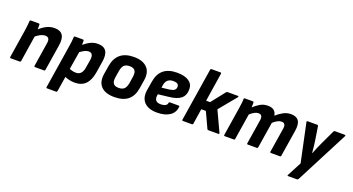

<svg xmlns="http://www.w3.org/2000/svg" viewBox="-53 -1370 4126 2242"><g transform="rotate(20 2010.0 -249.0)"><path d="M39 0Q26 0 28 -13L84 -368Q88 -397 91.5 -428Q95 -459 96 -482Q96 -495 110 -495H206Q218 -495 219 -482Q220 -472 219.5 -456Q219 -440 218 -425Q264 -466 308.5 -486.5Q353 -507 402 -507Q544 -507 517 -336L466 -13Q464 0 453 0H342Q328 0 330 -13L377 -312Q389 -387 328 -387Q278 -387 214 -334L164 -13Q161 0 150 0Z M558 185Q545 185 547 172L633 -372Q638 -401 641 -429Q644 -457 645 -481Q645 -495 659 -495H755Q767 -495 768 -482Q769 -459 767 -432Q814 -471 854.5 -489Q895 -507 940 -507Q1086 -507 1058 -331L1035 -187Q1003 12 838 12Q805 12 771 5Q737 -2 713 -14L683 172Q681 185 670 185ZM868 -387Q825 -387 765 -340L729 -120Q768 -102 811 -102Q886 -102 901 -199L918 -303Q930 -387 868 -387Z M1328 12Q1215 12 1162 -44Q1109 -100 1126 -203L1143 -307Q1177 -507 1387 -507Q1498 -507 1552.5 -451Q1607 -395 1590 -292L1574 -190Q1558 -87 1497 -37.5Q1436 12 1328 12ZM1339 -106Q1385 -106 1408.5 -128.5Q1432 -151 1441 -204L1453 -283Q1462 -338 1443 -363.5Q1424 -389 1377 -389Q1331 -389 1308 -366.5Q1285 -344 1276 -291L1263 -211Q1255 -158 1273 -132Q1291 -106 1339 -106Z M1858 12Q1749 12 1697 -44.5Q1645 -101 1663 -203L1681 -311Q1714 -507 1923 -507Q2019 -507 2070.5 -472Q2122 -437 2122 -374Q2122 -296 2074.5 -257Q2027 -218 1926 -208L1796 -193L1794 -180Q1781 -94 1868 -94Q1902 -94 1924 -106Q1946 -118 1948 -139Q1950 -152 1962 -152H2069Q2082 -152 2081 -140Q2074 -67 2015.5 -27.5Q1957 12 1858 12ZM1810 -280 1905 -291Q1947 -297 1965 -311.5Q1983 -326 1983 -354Q1983 -400 1915 -400Q1829 -400 1815 -313Z M2681 -495Q2689 -495 2690 -490Q2691 -485 2686 -479L2510 -266L2627 -15Q2630 -9 2627.5 -4.5Q2625 0 2618 0H2494Q2483 0 2480 -8L2390 -202H2333L2304 -13Q2301 0 2289 0H2178Q2166 0 2168 -13L2272 -670Q2274 -683 2286 -683H2397Q2409 -683 2407 -670L2352 -315H2401L2537 -487Q2545 -495 2554 -495Z M2699 0Q2686 0 2688 -13L2744 -368Q2748 -398 2752 -427.5Q2756 -457 2756 -482Q2756 -495 2769 -495H2866Q2878 -495 2879 -482Q2879 -469 2879 -454Q2879 -439 2878 -423Q2916 -459 2957.5 -483Q2999 -507 3050 -507Q3101 -507 3127.5 -485.5Q3154 -464 3160 -423Q3200 -459 3244.5 -483Q3289 -507 3339 -507Q3407 -507 3435 -466.5Q3463 -426 3449 -339L3397 -13Q3396 0 3384 0H3273Q3260 0 3261 -13L3309 -314Q3321 -387 3265 -387Q3241 -387 3215.5 -373.5Q3190 -360 3161 -334L3110 -13Q3108 0 3097 0H2986Q2972 0 2974 -13L3022 -314Q3034 -387 2978 -387Q2954 -387 2929.5 -374Q2905 -361 2875 -335L2824 -13Q2822 0 2810 0Z M3554 185Q3539 185 3547 171L3639 -4L3538 -481Q3535 -495 3550 -495H3668Q3679 -495 3681 -482L3708 -309Q3713 -275 3717 -239Q3721 -203 3724 -165H3727Q3757 -241 3788 -307L3871 -483Q3876 -495 3887 -495H4009Q4015 -495 4018 -491Q4021 -487 4018 -481L3680 173Q3674 185 3663 185Z"/></g></svg>

Font: Sofia Sans ExtraBold
Style: Italic
Weight: 800
Italic angle: -9°
Designer: Botio Nikoltchev, Ani Petrova
Foundry: lettersoup
Version: Version 4.100; ttfautohint (v1.8.4.7-5d5b)